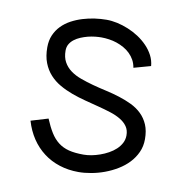

<svg xmlns="http://www.w3.org/2000/svg" viewBox="-65 -575 629 646"><g transform="rotate(10 250.0 -251.5)"><path d="M422.9 -384.8Q421.4 -403.8 412.6 -420.7Q403.8 -437.5 390.1 -451.7Q376.5 -465.8 359.4 -477.1Q342.3 -488.3 323.2 -496.1Q304.2 -503.9 285.2 -508.1Q266.1 -512.2 248.5 -512.2Q229.5 -512.2 208.5 -509.3Q187.5 -506.3 167.5 -500.2Q147.5 -494.1 129.4 -484.4Q111.3 -474.6 97.7 -460.7Q84 -446.8 75.9 -428.2Q67.9 -409.7 67.9 -386.2Q67.9 -356 76.7 -333.5Q85.4 -311 100.6 -294.4Q115.7 -277.8 135.7 -266.4Q155.8 -254.9 178.5 -246.6Q201.2 -238.3 224.9 -232.2Q248.5 -226.1 271.2 -220.2Q293.9 -214.4 314 -208Q334 -201.7 349.1 -192.6Q364.3 -183.6 373 -171.1Q381.8 -158.7 381.8 -140.6Q381.8 -126.5 375.5 -114.3Q369.1 -102.1 358.6 -92.3Q348.1 -82.5 334.5 -75Q320.8 -67.4 306.2 -62.3Q291.5 -57.1 277.1 -54.4Q262.7 -51.8 250.5 -51.8Q220.7 -51.8 200 -57.1Q179.2 -62.5 163.8 -74.5Q148.4 -86.4 136.7 -105.2Q125 -124 113.8 -150.9L55.2 -133.3Q64.9 -100.1 82.5 -73.7Q100.1 -47.4 124.3 -29.1Q148.4 -10.7 178.7 -1Q209 8.8 243.7 8.8Q264.2 8.8 287.1 4.6Q310.1 0.5 332.5 -7.8Q355 -16.1 375.5 -28.6Q396 -41 411.4 -57.4Q426.8 -73.7 436 -94Q445.3 -114.3 445.3 -138.7Q445.3 -167.5 436.5 -188Q427.7 -208.5 412.6 -223.1Q397.5 -237.8 377.2 -247.6Q356.9 -257.3 334.5 -264.4Q312 -271.5 287.8 -276.9Q263.7 -282.2 241.2 -288.3Q218.8 -294.4 198.5 -301.8Q178.2 -309.1 163.1 -320.3Q147.9 -331.5 139.2 -347.4Q130.4 -363.3 130.4 -386.2Q130.4 -398.9 136 -408.4Q141.6 -418 150.9 -425Q160.2 -432.1 171.9 -437Q183.6 -441.9 196 -445.1Q208.5 -448.2 220.5 -449.5Q232.4 -450.7 241.7 -450.7Q254.4 -450.7 268.1 -448.7Q281.7 -446.8 294.7 -442.4Q307.6 -438 319.3 -431.4Q331.1 -424.8 340.6 -415.5Q350.1 -406.2 356.4 -394.8Q362.8 -383.3 365.2 -368.7Z"/></g></svg>

Font: Saysettha
Style: Regular
Weight: 400
Designer: John M. Durdin
Foundry: Lao Script for Windows
Version: Version 2.201